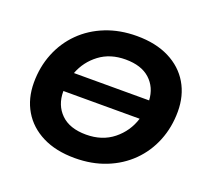

<svg xmlns="http://www.w3.org/2000/svg" viewBox="-124 -861 1096 1022"><g transform="rotate(20 424.0 -350.0)"><path d="M395 12Q288 12 211.5 -26.5Q135 -65 94.5 -133.5Q54 -202 54 -292Q54 -381 85 -458Q116 -535 173.5 -592Q231 -649 310.5 -680.5Q390 -712 486 -712Q593 -712 669.5 -673.5Q746 -635 786.5 -566.5Q827 -498 827 -408Q827 -319 796 -242Q765 -165 707.5 -108Q650 -51 570.5 -19.5Q491 12 395 12ZM409 -126Q500 -126 562.5 -176Q625 -226 649 -303H217Q217 -302 217 -301Q217 -223 266.5 -174.5Q316 -126 409 -126ZM237 -412H663Q659 -485 610 -529.5Q561 -574 472 -574Q385 -574 324.5 -528.5Q264 -483 237 -412Z"/></g></svg>

Font: Montserrat
Style: Bold Italic
Weight: 700
Italic angle: -11.3°
Designer: Julieta Ulanovsky
Foundry: Julieta Ulanovsky
Version: Version 9.000; ttfautohint (v1.8.4.7-5d5b)